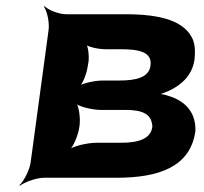

<svg xmlns="http://www.w3.org/2000/svg" viewBox="-20 -574 659 620"><path d="M608 -381C611 -406 610 -427 603 -446C577 -506 501 -528 385 -528H194C170 -528 135 -542 124 -554L122 -552C132 -539 140 -502 137 -478L79 -50C76 -26 57 11 43 24L44 26C59 14 98 0 122 0H356C493 0 595 -35 611 -151C613 -215 574 -250 522 -265C511 -269 493 -272 483 -271L485 -267C495 -268 512 -275 526 -281C567 -300 601 -332 608 -381ZM472 -165C467 -125 426 -113 371 -113H292C262 -113 214 -102 200 -89L202 -87C217 -99 233 -139 236 -163L237 -169C240 -193 235 -233 224 -245L221 -243C231 -230 277 -219 307 -219H386C442 -219 470 -205 472 -165ZM466 -362C461 -324 420 -314 366 -314H312C286 -314 244 -305 231 -294L234 -291C247 -302 260 -337 263 -358L266 -376C268 -394 265 -426 256 -436L252 -433C261 -423 297 -415 321 -415H370C430 -415 472 -406 466 -362Z"/></svg>

Font: Asimov
Style: EdgeWideIt
Weight: 500
Designer: Google
Version: Version 2.000980: 2014